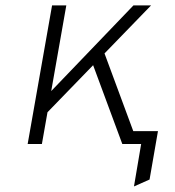

<svg xmlns="http://www.w3.org/2000/svg" viewBox="-20 -531 644 708"><path d="M474 156.5 500.5 0H448.5L457 -47.5H562.5L531.5 131ZM125 -86 137.5 -162.5 472 -511H537ZM82 0 172 -511H224.5L134.5 0ZM431 0 316 -310.5 358 -354 489 0Z"/></svg>

Font: Overpass ExtraLight
Style: Italic
Weight: 250
Italic angle: -10°
Designer: Delve Withrington, Dave Bailey, Thomas Jockin
Foundry: Delve Fonts LLC
Version: Version 4.000